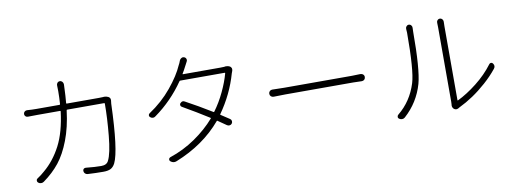

<svg xmlns="http://www.w3.org/2000/svg" viewBox="-64 -1159 4128 1548"><g transform="rotate(-10 2000.0 -385.0)"><path d="M785.2 -590.8Q789.1 -591.8 792 -591.8Q810.5 -591.8 826.2 -584Q842.8 -575.2 842.8 -557.6Q842.8 -555.7 842.8 -552.7Q840.8 -539.1 839.8 -527.3Q827.1 -145.5 779.3 -47.9Q764.6 -19.5 742.7 -8.3Q720.7 2.9 683.6 2.9Q622.1 2.9 553.7 -1Q542 -2 533.7 -9.8Q525.4 -17.6 524.4 -29.3Q522.5 -40 529.8 -47.4Q537.1 -54.7 547.9 -53.7Q623 -45.9 673.8 -45.9Q718.8 -45.9 733.4 -77.1Q761.7 -131.8 775.4 -275.9Q789.1 -419.9 789.1 -536.1Q789.1 -541 784.2 -541H481.4Q476.6 -541 476.6 -536.1Q460 -399.4 419.9 -295.4Q379.9 -191.4 326.7 -124.5Q273.4 -57.6 196.3 -2Q186.5 5.9 173.8 5.9Q172.9 5.9 172.9 5.9Q159.2 5.9 148.4 -2.9Q140.6 -9.8 141.1 -20.5Q141.6 -31.2 151.4 -37.1Q181.6 -56.6 210 -82Q294.9 -153.3 351.1 -261.2Q407.2 -369.1 427.7 -536.1Q427.7 -541 423.8 -541H239.3Q183.6 -541 161.1 -540Q149.4 -539.1 141.1 -546.9Q132.8 -554.7 132.8 -565.9Q132.8 -577.1 141.1 -585Q149.4 -592.8 161.1 -592.8Q203.1 -589.8 238.3 -589.8H427.7Q431.6 -589.8 432.6 -594.7Q436.5 -650.4 436.5 -700.2Q436.5 -725.6 435.5 -747.1Q434.6 -758.8 442.4 -768.1Q450.2 -777.3 462.9 -777.3Q474.6 -777.3 482.9 -768.1Q491.2 -758.8 491.2 -746.1Q490.2 -740.2 489.3 -701.2Q488.3 -660.2 482.4 -594.7Q482.4 -589.8 486.3 -589.8H750Q768.6 -589.8 785.2 -590.8Z M1787.1 -661.1Q1794.9 -663.1 1801.8 -663.1Q1821.3 -663.1 1835 -655.3Q1843.8 -649.4 1847.7 -638.7Q1848.6 -633.8 1848.6 -629.9Q1848.6 -624 1846.7 -618.2Q1841.8 -607.4 1839.8 -599.6Q1793 -434.6 1690.4 -290Q1688.5 -287.1 1691.4 -285.2Q1728.5 -261.7 1762.7 -238.3Q1772.5 -231.4 1773.9 -220.2Q1775.4 -209 1768.6 -199.7Q1761.7 -190.4 1750 -189Q1738.3 -187.5 1728.5 -194.3Q1710 -208 1659.2 -242.2Q1656.2 -245.1 1653.3 -241.2Q1508.8 -70.3 1278.3 21.5Q1268.6 25.4 1259.8 25.4Q1242.2 25.4 1226.6 11.7Q1219.7 4.9 1221.7 -4.9Q1223.6 -14.6 1233.4 -18.6Q1345.7 -55.7 1442.9 -122.6Q1540 -189.5 1609.4 -269.5Q1612.3 -273.4 1608.4 -275.4Q1506.8 -339.8 1395.5 -403.3Q1386.7 -408.2 1385.3 -417.5Q1383.8 -426.8 1389.6 -433.6Q1400.4 -445.3 1412.1 -445.3Q1418.9 -445.3 1427.7 -440.4Q1524.4 -388.7 1640.6 -317.4Q1643.6 -315.4 1646.5 -318.4Q1695.3 -384.8 1731.9 -462.4Q1768.6 -540 1787.1 -608.4Q1788.1 -613.3 1783.2 -613.3H1419.9Q1416 -613.3 1413.1 -609.4Q1313.5 -464.8 1172.9 -364.3Q1163.1 -356.4 1152.3 -356.4Q1140.6 -356.4 1129.9 -365.2Q1122.1 -371.1 1122.1 -379.9Q1122.1 -390.6 1130.9 -396.5Q1238.3 -467.8 1316.4 -562.5Q1394.5 -657.2 1429.7 -738.3Q1437.5 -751 1445.3 -773.4Q1450.2 -785.2 1460.9 -791Q1467.8 -794.9 1474.6 -794.9Q1478.5 -794.9 1483.4 -793Q1495.1 -789.1 1499.5 -777.8Q1503.9 -766.6 1498 -755.9Q1494.1 -749 1487.8 -736.3Q1481.4 -723.6 1478.5 -718.8Q1464.8 -691.4 1448.2 -664.1Q1446.3 -660.2 1450.2 -660.2H1758.8Q1774.4 -660.2 1787.1 -661.1Z M2138.7 -354.5Q2126 -354.5 2117.2 -362.8Q2108.4 -371.1 2108.4 -383.8Q2108.4 -396.5 2117.2 -405.3Q2126 -413.1 2137.7 -413.1Q2137.7 -413.1 2138.7 -413.1Q2181.6 -411.1 2235.4 -411.1H2789.1Q2830.1 -411.1 2860.4 -413.1Q2873 -413.1 2881.8 -404.8Q2890.6 -396.5 2890.6 -383.8Q2890.6 -371.1 2881.8 -362.3Q2873 -354.5 2861.3 -354.5Q2860.4 -354.5 2860.4 -354.5Q2824.2 -356.4 2790 -356.4H2235.4Q2177.7 -356.4 2138.7 -354.5Z M3151.4 -5.9Q3141.6 2.9 3128.9 2.9Q3127.9 2.9 3127 2.9Q3115.2 2.9 3105.5 -3.9Q3095.7 -9.8 3095.7 -20.5Q3095.7 -31.2 3104.5 -38.1Q3213.9 -127 3257.8 -268.6Q3288.1 -367.2 3288.1 -675.8Q3288.1 -692.4 3286.1 -707Q3285.2 -718.8 3293 -728Q3300.8 -737.3 3311.5 -737.3Q3324.2 -737.3 3332 -728Q3339.8 -718.8 3338.9 -707Q3337.9 -690.4 3337.9 -675.8Q3337.9 -369.1 3306.6 -253.9Q3264.6 -107.4 3151.4 -5.9ZM3589.8 -3.9Q3580.1 1 3572.3 1Q3562.5 1 3553.7 -5.9Q3540 -17.6 3540 -36.1Q3540 -40 3541 -43.9Q3542 -54.7 3542 -67.4V-674.8Q3542 -694.3 3541 -712.9Q3540 -724.6 3547.9 -733.4Q3555.7 -742.2 3567.4 -742.2Q3579.1 -742.2 3586.9 -733.4Q3594.7 -724.6 3594.7 -712.9Q3593.8 -697.3 3593.8 -674.8V-70.3Q3593.8 -66.4 3597.7 -67.4Q3674.8 -104.5 3756.8 -168.9Q3838.9 -233.4 3896.5 -310.5Q3902.3 -319.3 3912.1 -319.3Q3921.9 -319.3 3927.7 -310.5Q3935.5 -299.8 3935.5 -289.1Q3935.5 -278.3 3926.8 -267.6Q3883.8 -213.9 3827.1 -163.6Q3770.5 -113.3 3714.4 -75.7Q3658.2 -38.1 3599.6 -9.8Q3594.7 -7.8 3589.8 -3.9Z"/></g></svg>

Font: Gen Jyuu Gothic L Monospace Light
Style: Regular
Weight: 300
Designer: [Source Han Sans]
Ryoko NISHIZUKA  (kana & ideographs); Paul D. Hunt (Latin, Greek & Cyrillic); Wenlong ZHANG  (bopomofo
Version: Version 1.002.20150607